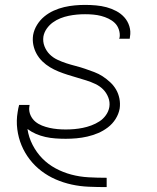

<svg xmlns="http://www.w3.org/2000/svg" viewBox="-20 -558 640 783"><path d="M414 205Q378 205 342 203.5Q306 202 272 194.5Q238 187 207 173.5Q176 160 149 139.5Q122 119 101.5 92.5Q81 66 68 35Q55 4 50.5 -31Q46 -66 52 -101Q53 -108 54.5 -115.5Q56 -123 58 -130H101Q100 -128 100 -127Q100 -126 100 -124Q100 -123 99.5 -122.5Q99 -122 99 -121H100Q100 -121 99.5 -120Q99 -119 99 -119Q98 -102 105 -87Q112 -72 124 -62Q136 -52 151 -46Q166 -40 182 -36.5Q198 -33 214.5 -31.5Q231 -30 248 -30Q266 -30 283 -31.5Q300 -33 317.5 -36.5Q335 -40 352.5 -46.5Q370 -53 385.5 -63Q401 -73 412 -88.5Q423 -104 426 -122Q429 -142 421.5 -161Q414 -180 400.5 -193.5Q387 -207 369 -215.5Q351 -224 332 -230Q313 -236 294 -241.5Q275 -247 256 -253Q237 -259 218.5 -266.5Q200 -274 183.5 -284Q167 -294 153 -307.5Q139 -321 129.5 -338Q120 -355 116 -374.5Q112 -394 115 -415Q119 -437 131 -456.5Q143 -476 160.5 -490.5Q178 -505 199 -514.5Q220 -524 241.5 -529Q263 -534 284.5 -536Q306 -538 327 -538Q349 -538 371.5 -536Q394 -534 414.5 -528.5Q435 -523 454 -513Q473 -503 487 -487.5Q501 -472 507.5 -451Q514 -430 510 -408Q510 -406 509.5 -404Q509 -402 509 -400H466Q467 -402 467 -403.5Q467 -405 468 -406Q470 -422 464.5 -438Q459 -454 448 -464.5Q437 -475 422.5 -482Q408 -489 392.5 -493Q377 -497 360.5 -498.5Q344 -500 327 -500Q310 -500 293.5 -498.5Q277 -497 260 -493.5Q243 -490 226.5 -483.5Q210 -477 195.5 -466.5Q181 -456 170.5 -441Q160 -426 157 -409Q154 -388 161.5 -369Q169 -350 182.5 -336.5Q196 -323 214 -314.5Q232 -306 250.5 -300Q269 -294 288.5 -289Q308 -284 327 -277.5Q346 -271 364.5 -264Q383 -257 399 -246.5Q415 -236 429.5 -222.5Q444 -209 453.5 -192.5Q463 -176 467 -156Q471 -136 468 -115Q464 -93 451.5 -73Q439 -53 420 -38.5Q401 -24 379.5 -15Q358 -6 336 -1Q314 4 292 6Q270 8 248 8Q227 8 206 6.5Q185 5 165 0.5Q145 -4 126.5 -12Q108 -20 92 -32Q97 2 113 33Q129 64 152.5 88Q176 112 206.5 128.5Q237 145 271 154Q305 163 341 165Q377 167 414 167H415V205Z"/></svg>

Font: Iosevka Curly XLtExObl
Style: Regular
Weight: 200
Width: 7
Italic angle: -9°
Monospace: yes
Designer: Belleve Invis
Foundry: Belleve Invis
Version: Version 11.0.1; ttfautohint (v1.8.3)